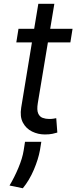

<svg xmlns="http://www.w3.org/2000/svg" viewBox="-20 -696 409 1004"><path d="M359.4 -545.5 348 -474.4H230.5L177.6 -156.2Q171.9 -120.7 179.5 -103.2Q187.1 -85.6 202.9 -79.7Q218.8 -73.9 237.2 -73.9Q251.1 -73.9 259.9 -75.5Q268.8 -77.1 274.1 -78.1L279.8 -2.8Q270.2 0.4 254.1 3.7Q237.9 7.1 214.5 7.1Q179 7.1 147.7 -8.2Q116.5 -23.4 99.8 -54.7Q83.1 -85.9 90.9 -133.5L147 -474.4H65.3L76.7 -545.5H158.7L180.4 -676.1H264.2L242.5 -545.5ZM196 45.5 188.9 89.5Q180.4 136.4 157 191.6Q133.5 246.8 99.4 288.4L29.8 274.1Q55.4 231.5 76.3 181.5Q97.3 131.4 103.7 90.9L110.8 45.5Z"/></svg>

Font: Inter UI
Style: Italic
Weight: 400
Italic angle: -9.39999°
Designer: Rasmus Andersson
Foundry: rsms
Version: 3.2;8d6f07862